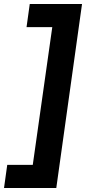

<svg xmlns="http://www.w3.org/2000/svg" viewBox="-30 -765 466 955"><path d="M-10 170H250L378 -745H118L102 -630H230L133 55H6Z"/></svg>

Font: Mluvka Bold
Style: Italic
Weight: 700
Italic angle: -8°
Designer: Modified by Jiří Krblich, Original typeface by Gumpita Rahayu
Foundry: Gumpita Rahayu & Jiří Krblich
Version: Version 2.000;Glyphs 3.1.1 (3134)